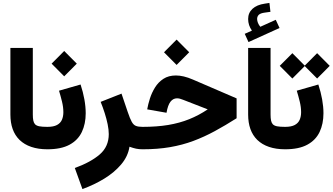

<svg xmlns="http://www.w3.org/2000/svg" viewBox="-20 -1024 2282 1317"><path d="M51.3 -695.3V-238.8Q51.3 -126 113.8 -64.5Q146.5 -32.7 194.6 -16.4Q242.7 0 304.7 0H305.2V-153.8H304.7Q269.5 -153.8 249.5 -157.7Q229.5 -161.6 219.7 -172.4Q211.4 -182.1 208.3 -198Q205.1 -213.9 205.1 -238.8V-695.3Z M532.7 -444.3 384.8 -401.9Q396 -365.2 405.3 -327.1Q414.6 -289.1 414.6 -254.4Q414.6 -225.1 404.8 -202.4Q395 -179.7 371.1 -166.7Q347.2 -153.8 305.2 -153.8Q273.4 -153.8 250.7 -131.3Q228 -108.9 228 -77.1Q228 -45.4 250.7 -22.7Q273.4 0 305.2 0Q399.4 0 457.3 -31.5Q515.1 -63 541.5 -118.9Q567.9 -174.8 567.9 -247.1Q567.9 -292 558.8 -342.3Q549.8 -392.6 532.7 -444.3ZM334 -587.4 420.4 -500.5 506.8 -587.4 420.4 -674.3Z M670.4 -325.2Q685.5 -288.1 698.2 -248.3Q710.9 -208.5 718.5 -171.1Q726.1 -133.8 726.1 -104Q726.1 -18.6 664.6 34.9Q603 88.4 493.2 128.4L545.4 272.9Q625 244.1 694.6 201.7Q764.2 159.2 811 104Q857.9 48.8 868.2 -17.6Q893.6 -8.3 913.3 -4.2Q933.1 0 958 0H958.5V-153.8H958Q929.7 -153.8 912.8 -160.2Q896 -166.5 883.8 -188.2Q871.6 -210 856 -256.3L813.5 -381.8Z M989.7 -273.9 1122.1 -250.5Q1131.3 -303.2 1149.4 -326.4Q1167.5 -349.6 1194.3 -349.6Q1204.1 -349.6 1214.4 -346.9Q1224.6 -344.2 1236.3 -339.4L1404.8 -273.9Q1343.8 -232.9 1277.6 -206.3Q1211.4 -179.7 1133.5 -166.7Q1055.7 -153.8 958.5 -153.8Q926.8 -153.8 904.1 -131.3Q881.3 -108.9 881.3 -77.1Q881.3 -45.4 904.1 -22.7Q926.8 0 958.5 0Q1061 0 1146 -14.6Q1231 -29.3 1305.7 -57.1Q1380.4 -85 1452.9 -124.3Q1525.4 -163.6 1603 -212.9V-349.1L1303.7 -478Q1270 -492.7 1241 -499.5Q1211.9 -506.3 1187 -506.3Q1136.2 -506.3 1101.1 -483.4Q1065.9 -460.4 1043.5 -424.3Q1021 -388.2 1008.3 -348.1Q995.6 -308.1 989.7 -273.9ZM1105 -665.5 1191.4 -578.6 1277.8 -665.5 1191.4 -752.4Z M1682.1 -695.3V-238.8Q1682.1 -126 1744.6 -64.5Q1777.3 -32.7 1825.4 -16.4Q1873.5 0 1935.5 0H1936V-153.8H1935.5Q1900.4 -153.8 1880.4 -157.7Q1860.4 -161.6 1850.6 -172.4Q1842.3 -182.1 1839.1 -198Q1835.9 -213.9 1835.9 -238.8V-695.3ZM1684.6 -735.4 1897.5 -832 1871.6 -888.2 1765.6 -840.3Q1754.9 -853 1749.3 -867.2Q1743.7 -881.3 1743.7 -893.6Q1743.7 -911.1 1755.1 -922.4Q1766.6 -933.6 1796.4 -937.5L1835 -942.9L1828.1 -1003.9L1796.4 -999Q1741.7 -991.2 1711.9 -963.6Q1682.1 -936 1682.1 -893.6Q1682.1 -850.6 1708 -814L1658.7 -792Z M2163.6 -444.3 2015.6 -401.9Q2026.9 -365.2 2036.1 -327.1Q2045.4 -289.1 2045.4 -254.4Q2045.4 -225.1 2035.6 -202.4Q2025.9 -179.7 2002 -166.7Q1978 -153.8 1936 -153.8Q1904.3 -153.8 1881.6 -131.3Q1858.9 -108.9 1858.9 -77.1Q1858.9 -45.4 1881.6 -22.7Q1904.3 0 1936 0Q2030.3 0 2088.1 -31.5Q2146 -63 2172.4 -118.9Q2198.7 -174.8 2198.7 -247.1Q2198.7 -292 2189.7 -342.3Q2180.7 -392.6 2163.6 -444.3ZM2068.8 -572.3 2155.3 -485.4 2241.7 -572.3 2155.3 -659.2ZM1898.9 -572.3 1985.4 -485.4 2071.8 -572.3 1985.4 -659.2Z"/></svg>

Font: Estedad-VF-FD Black
Style: Regular
Weight: 900
Designer: Amin Abedi
Version: Version 4.000